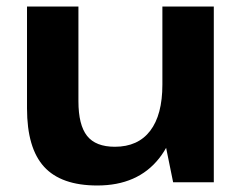

<svg xmlns="http://www.w3.org/2000/svg" viewBox="-20 -560 748 590"><path d="M221 -249Q221 -176 247.5 -142.5Q274 -109 333 -109Q404 -109 441.5 -158Q479 -207 479 -300L535 -381V-312Q535 -157 469 -73.5Q403 10 279 10Q168 10 115.5 -47.5Q63 -105 63 -227V-540H221ZM637 0H512L479 -162V-540H637Z"/></svg>

Font: Pathway Extreme 28pt
Style: Bold
Weight: 700
Designer: Eduardo Rodriguez Tunni
Foundry: Eduardo Rodriguez Tunni
Version: Version 1.001;gftools[0.9.26]